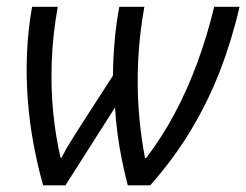

<svg xmlns="http://www.w3.org/2000/svg" viewBox="-20 -556 739 576"><path d="M109.4 0Q92.3 -60.5 80.3 -125.5Q68.4 -190.4 63.2 -258.5Q58.1 -326.7 61 -396.5Q64 -466.3 76.2 -535.6H153.3Q138.2 -452.6 135.3 -372.3Q132.3 -292 139.6 -218.8Q147 -145.5 161.6 -83H164.6Q177.2 -108.4 193.1 -133.3Q209 -158.2 224.6 -183.1L318.8 -329.1Q319.3 -380.4 324 -433.3Q328.6 -486.3 337.9 -535.6H413.1Q398.9 -458 394.8 -378.9Q390.6 -299.8 396.2 -224.6Q401.9 -149.4 415 -82H418.5Q465.8 -144 503.9 -215.3Q542 -286.6 571.5 -366.7Q601.1 -446.8 622.6 -535.6H698.7Q675.3 -434.6 639.4 -342Q603.5 -249.5 552.2 -164.6Q501 -79.6 430.7 0H363.3Q354 -35.6 345.9 -75.2Q337.9 -114.7 332.5 -155.3Q327.1 -195.8 325.2 -233.9L176.3 0Z"/></svg>

Font: Open Sans SemiCondensed
Style: Italic
Weight: 400
Width: 4
Italic angle: -12°
Designer: Monotype Design Team
Foundry: Monotype Imaging Inc.
Version: Version 3.000